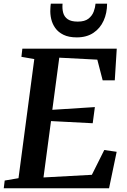

<svg xmlns="http://www.w3.org/2000/svg" viewBox="-26 -1002 676 1022"><path d="M-6 0 -1 -41 72.5 -53.5 156.5 -687.5 88 -699.5 93 -743H595.5L585 -574.5H520.5L492 -684.5L289.5 -695L252.5 -417.5L479 -432L467.5 -346L245.5 -357.5L205.5 -57.5L463 -71.5L529 -203.5L595 -194L554.5 0ZM383 -803Q340 -803 312 -816.8Q284 -830.5 268.2 -852.8Q252.5 -875 246.5 -901.2Q240.5 -927.5 242 -952.5Q242 -961 242.8 -968.2Q243.5 -975.5 244.5 -982.5H307Q304.5 -955 310.5 -933.5Q316.5 -912 334.8 -899.5Q353 -887 388 -887Q425 -887 444.8 -902.5Q464.5 -918 472.8 -940.2Q481 -962.5 482.5 -982.5H544Q544 -932.5 525.5 -891.8Q507 -851 471 -827Q435 -803 383 -803Z"/></svg>

Font: Merriweather 36pt SemiBold
Style: Italic
Weight: 600
Italic angle: -7.8°
Version: Version 2.101